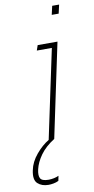

<svg xmlns="http://www.w3.org/2000/svg" viewBox="-105 -694 469 955"><g transform="rotate(-10 129.5 -217.0)"><path d="M222 -610 232 -654H267L257 -610ZM60 220Q26 220 5.5 201Q-15 182 -5 135Q3 94 34 57Q65 20 99 0L194 -448H118L127 -474H227L127 0Q81 29 55.5 64.5Q30 100 22 135Q15 166 23.5 180.5Q32 195 65 195Q78 195 92 192Q106 189 116 184L111 209Q99 215 85 217.5Q71 220 60 220Z"/></g></svg>

Font: Kanit Thin
Style: Italic
Weight: 250
Italic angle: -12°
Designer: Katatrad Team
Foundry: CadsonDemak
Version: Version 2.000; ttfautohint (v1.8.3)